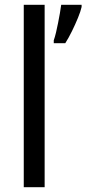

<svg xmlns="http://www.w3.org/2000/svg" viewBox="-20 -780 360 800"><path d="M320 -751Q316 -733 305 -706Q294 -679 280 -650.5Q266 -622 252 -600H204V-612Q209 -626 213.5 -645Q218 -664 222 -684.5Q226 -705 229.5 -724.5Q233 -744 235 -760H320ZM166 0H79V-760H166Z"/></svg>

Font: Noto Sans Display
Style: Regular
Weight: 400
Designer: Monotype Design Team
Foundry: Monotype Imaging Inc.
Version: Version 2.003